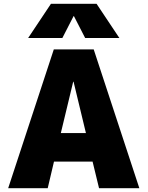

<svg xmlns="http://www.w3.org/2000/svg" viewBox="-20 -990 776 1010"><path d="M367 -905 308 -790H128L248 -970H488L608 -790H428L369 -905ZM300 -290H432L367 -560H365ZM264 -140 231 0H23L263 -730H473L713 0H501L467 -140Z"/></svg>

Font: Mplus 1p Black
Style: Regular
Weight: 900
Version: Version 1.061